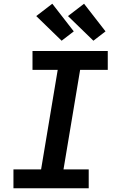

<svg xmlns="http://www.w3.org/2000/svg" viewBox="-20 -1008 640 1028"><path d="M52 0V-101H200L289 -634H154V-735H557V-634H409L320 -101H455V0ZM480 -790 344 -922 430 -988 545 -840ZM310 -790 174 -922 260 -988 375 -840Z"/></svg>

Font: Iosevka Curly Slab ExObl
Style: Bold
Weight: 700
Width: 7
Italic angle: -9°
Monospace: yes
Designer: Belleve Invis
Foundry: Belleve Invis
Version: Version 11.0.0; ttfautohint (v1.8.3)